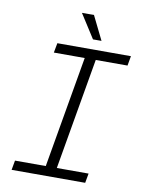

<svg xmlns="http://www.w3.org/2000/svg" viewBox="-96 -961 780 1029"><g transform="rotate(10 293.5 -447.0)"><path d="M163.6 -710.9H564L554.7 -658.2H381.8L276.9 -51.8H449.7L440.4 0H40L49.3 -51.8H216.8L321.8 -658.2H153.8ZM394.5 -764.2H348.1L265.1 -894H330.6Z"/></g></svg>

Font: TypoPRO Roboto Mono
Style: Italic
Weight: 300
Designer: Google
Version: Version 2.000986; 2015; ttfautohint (v1.3)